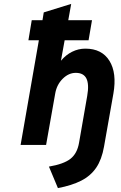

<svg xmlns="http://www.w3.org/2000/svg" viewBox="-20 -742 617 983"><path d="M276.5 221 230.5 111Q306.5 98 340.8 71Q375 44 384.5 -10L426.5 -251Q437 -310.5 422.5 -339.8Q408 -369 368 -369Q331.5 -369 301.2 -339Q271 -309 263 -265L216 0H85.5L179 -536H125.5L142.5 -638.5H197.5L204 -678.5L344.5 -722L329.5 -638.5H451L433.5 -536H311L292 -431Q317 -461 349.2 -477Q381.5 -493 417 -493Q501.5 -493 540.2 -430.8Q579 -368.5 560.5 -262.5L512.5 9Q501 74.5 472.8 116.2Q444.5 158 396.2 182.8Q348 207.5 276.5 221Z"/></svg>

Font: Overpass ExtraBold
Style: Italic
Weight: 800
Italic angle: -10°
Designer: Delve Withrington, Dave Bailey, Thomas Jockin
Foundry: Delve Fonts LLC
Version: Version 4.000